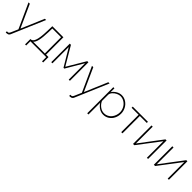

<svg xmlns="http://www.w3.org/2000/svg" viewBox="375 -2060 3814 3814"><g transform="rotate(45 2282.0 -153.0)"><path d="M121.1 189.9Q159.7 191.4 168 183.1Q176.8 178.2 191.9 146.7Q207 115.2 255.9 0L19 -520H56.2L273.9 -38.1L479 -520H514.2L216.8 175.8Q200.7 215.3 162.1 219.2Q143.6 223.6 121.1 222.2Z M560.5 118.2V-32.2H567.4Q592.8 -32.2 611.8 -48.1Q630.9 -64 646.7 -102.3Q662.6 -140.6 672.1 -210.9Q681.6 -281.2 684.6 -383.8L688.5 -520H999.5V-32.2H1068.4V118.2H1036.6V0H591.8V118.2ZM636.7 -32.2H965.8V-487.8H720.7L717.8 -382.8Q713.4 -226.1 693.4 -143.3Q673.3 -60.5 636.7 -32.2Z M1178.2 0V-520H1210.9L1439.9 -131.8L1670.4 -520H1702.1V0H1668.9V-460L1452.1 -92.8H1429.2L1210.9 -459V0Z M1903.8 189.9Q1942.4 191.4 1950.7 183.1Q1959.5 178.2 1974.6 146.7Q1989.7 115.2 2038.6 0L1801.8 -520H1838.9L2056.6 -38.1L2261.7 -520H2296.9L1999.5 175.8Q1983.4 215.3 1944.8 219.2Q1926.3 223.6 1903.8 222.2Z M2435.5 -116.2V212.9H2401.4V-520H2433.1V-412.1Q2466.8 -463.9 2521.2 -495.8Q2575.7 -527.8 2634.3 -527.8Q2704.1 -527.8 2762.2 -488.3Q2820.3 -448.7 2851.8 -387.5Q2883.3 -326.2 2883.3 -258.8Q2883.3 -186.5 2853.8 -125.5Q2824.2 -64.5 2768.8 -27.3Q2713.4 9.8 2643.6 9.8Q2579.6 9.8 2525.4 -25.4Q2471.2 -60.5 2435.5 -116.2ZM2849.1 -258.8Q2849.1 -320.3 2820.1 -374.8Q2791 -429.2 2740 -462.6Q2689 -496.1 2629.4 -496.1Q2591.3 -496.1 2547.6 -475.6Q2503.9 -455.1 2471.4 -419.4Q2439 -383.8 2435.5 -346.2V-167Q2463.4 -104 2518.8 -63Q2574.2 -22 2638.2 -22Q2684.6 -22 2724.9 -42.2Q2765.1 -62.5 2792 -95.9Q2818.8 -129.4 2834 -171.9Q2849.1 -214.4 2849.1 -258.8Z M3144 0V-487.8H2947.3V-520H3374V-487.8H3178.2V0Z M3475.1 0V-519H3509.3V-46.9L3867.2 -520H3897.9V0H3864.3V-464.8L3511.2 0Z M4060.1 0V-519H4094.2V-46.9L4452.1 -520H4482.9V0H4449.2V-464.8L4096.2 0Z"/></g></svg>

Font: Rawline ExtraLight
Style: Regular
Weight: 275
Designer: Matt McInerney, Pablo Impallari, Rodrigo Fuenzalida
Foundry: Matt McInerney, Pablo Impallari, Rodrigo Fuenzalida
Version: Version 4.020;PS 004.020;hotconv 1.0.88;makeotf.lib2.5.64775